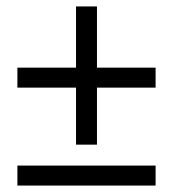

<svg xmlns="http://www.w3.org/2000/svg" viewBox="-20 -576 537 596"><path d="M216 -127V-304H34V-366H216V-556H281V-366H463V-304H281V-127ZM34 0V-62H463V0Z"/></svg>

Font: Source Sans Pro
Style: Regular
Weight: 400
Designer: Paul D. Hunt
Foundry: Adobe Systems Incorporated
Version: Version 2.021;PS 2.000;hotconv 1.0.86;makeotf.lib2.5.63406